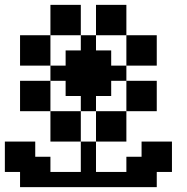

<svg xmlns="http://www.w3.org/2000/svg" viewBox="-20 -770 771 790"><path d="M187.5 -500H250V-437.5H187.5ZM250 -562.5H312.5V-500H250ZM250 -500H312.5V-437.5H250ZM250 -437.5H312.5V-375H250ZM312.5 -625H375V-562.5H312.5ZM312.5 -562.5H375V-500H312.5ZM312.5 -500H375V-437.5H312.5ZM312.5 -437.5H375V-375H312.5ZM312.5 -375H375V-312.5H312.5ZM375 -562.5H437.5V-500H375ZM375 -500H437.5V-437.5H375ZM375 -437.5H437.5V-375H375ZM437.5 -500H500V-437.5H437.5ZM250 -687.5H312.5V-625H250ZM250 -750H312.5V-687.5H250ZM187.5 -750H250V-687.5H187.5ZM187.5 -687.5H250V-625H187.5ZM375 -687.5H437.5V-625H375ZM375 -750H437.5V-687.5H375ZM437.5 -750H500V-687.5H437.5ZM437.5 -687.5H500V-625H437.5ZM125 -562.5H187.5V-500H125ZM62.5 -562.5H125V-500H62.5ZM125 -625H187.5V-562.5H125ZM62.5 -625H125V-562.5H62.5ZM125 -437.5H187.5V-375H125ZM62.5 -437.5H125V-375H62.5ZM125 -375H187.5V-312.5H125ZM62.5 -375H125V-312.5H62.5ZM250 -312.5H312.5V-250H250ZM187.5 -312.5H250V-250H187.5ZM375 -312.5H437.5V-250H375ZM437.5 -312.5H500V-250H437.5ZM500 -562.5H562.5V-500H500ZM562.5 -562.5H625V-500H562.5ZM500 -625H562.5V-562.5H500ZM562.5 -625H625V-562.5H562.5ZM500 -437.5H562.5V-375H500ZM562.5 -437.5H625V-375H562.5ZM500 -375H562.5V-312.5H500ZM562.5 -375H625V-312.5H562.5ZM375 -250H437.5V-187.5H375ZM437.5 -250H500V-187.5H437.5ZM250 -250H312.5V-187.5H250ZM187.5 -250H250V-187.5H187.5ZM312.5 -62.5H375V0H312.5ZM250 -62.5H312.5V0H250ZM187.5 -62.5H250V0H187.5ZM125 -62.5H187.5V0H125ZM375 -62.5H437.5V0H375ZM500 -62.5H562.5V0H500ZM62.5 -125H125V-62.5H62.5ZM562.5 -125H625V-62.5H562.5ZM62.5 -187.5H125V-125H62.5ZM0 -125H62.5V-62.5H0ZM0 -187.5H62.5V-125H0ZM62.5 -62.5H125V0H62.5ZM125 -125H187.5V-62.5H125ZM562.5 -187.5H625V-125H562.5ZM625 -125H687.5V-62.5H625ZM625 -187.5H687.5V-125H625ZM500 -125H562.5V-62.5H500ZM562.5 -62.5H625V0H562.5ZM437.5 -62.5H500V0H437.5ZM312.5 -187.5H375V-125H312.5ZM312.5 -125H375V-62.5H312.5Z"/></svg>

Font: Yarndings 12
Style: Regular
Weight: 400
Designer: Sarah Cadigan-Fried
Version: Version 1.000; ttfautohint (v1.8.4.7-5d5b)